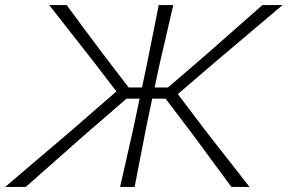

<svg xmlns="http://www.w3.org/2000/svg" viewBox="-44 -733 1128 753"><path d="M-23.5 0Q12 -30.5 58.2 -69.8Q104.5 -109 152.8 -150.2Q201 -191.5 243.5 -227.5L412.5 -374.5L320.5 -494.5Q278.5 -547.5 236.2 -601.8Q194 -656 149 -713H217.5Q261 -654 294 -609.5Q327 -565 361 -520L460.5 -390H513L531 -475.5Q544.5 -541.5 555.5 -597.2Q566.5 -653 578.5 -713H635.5Q621.5 -653 608.8 -597Q596 -541 580.5 -475.5L562.5 -390H615L763.5 -518Q816.5 -564.5 867.2 -609.2Q918 -654 985 -713H1064Q996 -655.5 932.5 -601.8Q869 -548 805.5 -494.5L653.5 -364L757.5 -226.5Q785.5 -190.5 817.5 -149.5Q849.5 -108.5 880.2 -69.5Q911 -30.5 934.5 0H863.5Q823 -54.5 788.5 -101.5Q754 -148.5 721 -193.5L605.5 -346H553L530 -236.5Q517.5 -171.5 506.5 -115.8Q495.5 -60 484 0H427Q440.5 -59 453.2 -115.5Q466 -172 480.5 -236.5L503.5 -346H452L280 -197Q226.5 -149.5 172.5 -102Q118.5 -54.5 57 0Z"/></svg>

Font: Commissioner Loud ExtraLight
Style: Italic
Weight: 200
Italic angle: -12°
Designer: Kostas Bartsokas
Foundry: Kostas Bartsokas
Version: Version 1.000; ttfautohint (v1.8.3)